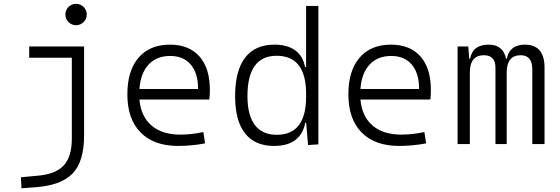

<svg xmlns="http://www.w3.org/2000/svg" viewBox="-20 -764 2970 1018"><path d="M93.8 234.4 90.8 175.8 180.7 167.5Q275.4 159.2 318.1 113Q360.8 66.9 360.8 -30.3V-458H134.8V-517.6H425.8V-45.9Q425.8 92.3 365.5 155.3Q305.2 218.3 170.9 228.5ZM383.3 -630.4Q359.9 -630.4 343.3 -647Q326.7 -663.6 326.7 -687Q326.7 -710.4 343.3 -727.1Q359.9 -743.7 383.3 -743.7Q406.7 -743.7 423.3 -727.1Q439.9 -710.4 439.9 -687Q439.9 -663.6 423.3 -647Q406.7 -630.4 383.3 -630.4Z M924.3 9.8Q795.9 9.8 725.6 -61.5Q655.3 -132.8 655.3 -263.7Q655.3 -389.2 714.6 -458.3Q773.9 -527.3 881.3 -527.3Q981.9 -527.3 1037.4 -464.8Q1092.8 -402.3 1092.8 -287.1Q1092.8 -256.8 1089.8 -236.3H719.2Q727.1 -147 783.2 -98.6Q839.4 -50.3 936 -50.3Q996.6 -50.3 1058.1 -64L1067.4 -3.9Q1033.2 2.9 996.1 6.3Q959 9.8 924.3 9.8ZM719.2 -292H1030.3Q1030.3 -376 991.5 -421.6Q952.6 -467.3 882.3 -467.3Q810.1 -467.3 767.6 -421.4Q725.1 -375.5 719.2 -292Z M1433.1 9.8Q1331.5 9.8 1279.1 -57.1Q1226.6 -124 1226.6 -253.9Q1226.6 -388.7 1279.3 -458Q1332 -527.3 1435.1 -527.3Q1503.4 -527.3 1545.2 -497.1Q1586.9 -466.8 1597.2 -408.7H1603V-732.4H1668V1.5L1613.3 4.9L1603.5 -112.8H1598.1Q1588.4 -55.7 1547.4 -22.9Q1506.3 9.8 1433.1 9.8ZM1603 -251V-266.1Q1603 -468.3 1446.8 -468.3Q1292 -468.3 1292 -253.9Q1292 -153.3 1331.3 -101.3Q1370.6 -49.3 1447.3 -49.3Q1603 -49.3 1603 -251Z M2096.2 9.8Q1967.8 9.8 1897.5 -61.5Q1827.1 -132.8 1827.1 -263.7Q1827.1 -389.2 1886.5 -458.3Q1945.8 -527.3 2053.2 -527.3Q2153.8 -527.3 2209.2 -464.8Q2264.6 -402.3 2264.6 -287.1Q2264.6 -256.8 2261.7 -236.3H1891.1Q1898.9 -147 1955.1 -98.6Q2011.2 -50.3 2107.9 -50.3Q2168.5 -50.3 2230 -64L2239.3 -3.9Q2205.1 2.9 2168 6.3Q2130.9 9.8 2096.2 9.8ZM1891.1 -292H2202.1Q2202.1 -376 2163.3 -421.6Q2124.5 -467.3 2054.2 -467.3Q1981.9 -467.3 1939.5 -421.4Q1897 -375.5 1891.1 -292Z M2802.2 0V-395.5Q2802.2 -471.2 2741.2 -471.2Q2666.5 -471.2 2666.5 -378.9V0H2606.9V-405.3Q2606.9 -471.2 2545.4 -471.2Q2471.2 -471.2 2471.2 -378.9V0H2406.2V-517.6H2462.9L2467.8 -453.1H2472.7Q2486.3 -527.3 2570.8 -527.3Q2647.9 -527.3 2663.1 -453.1H2667.5Q2673.3 -487.8 2697.3 -507.6Q2721.2 -527.3 2762.7 -527.3Q2867.2 -527.3 2867.2 -405.3V0Z"/></svg>

Font: CaskaydiaCove NFP Light
Style: Regular
Weight: 300
Designer: Aaron Bell
Foundry: Saja Typeworks
Version: Version 2111.001; VTT 6.35;Nerd Fonts 3.1.1